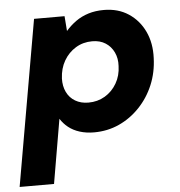

<svg xmlns="http://www.w3.org/2000/svg" viewBox="-69 -564 782 834"><g transform="rotate(-5 321.5 -147.0)"><path d="M-17 220 109 -502H242L247 -437Q267 -460 291.5 -477.5Q316 -495 346.5 -504.5Q377 -514 414 -514Q476 -514 521.5 -484Q567 -454 591 -403Q615 -352 612 -287Q610 -225 587.5 -171Q565 -117 525.5 -75.5Q486 -34 435.5 -11Q385 12 326 12Q292 12 263.5 3Q235 -6 214.5 -22.5Q194 -39 181 -60L133 220ZM313 -119Q353 -119 385 -138Q417 -157 436.5 -190.5Q456 -224 457 -266Q459 -299 446.5 -325.5Q434 -352 410 -367.5Q386 -383 352 -383Q312 -383 280 -363.5Q248 -344 228.5 -310.5Q209 -277 207 -233Q206 -200 218.5 -174Q231 -148 255.5 -133.5Q280 -119 313 -119Z"/></g></svg>

Font: DM Sans 16pt Black
Style: Italic
Weight: 900
Italic angle: -10°
Version: Version 4.004;gftools[0.9.30]